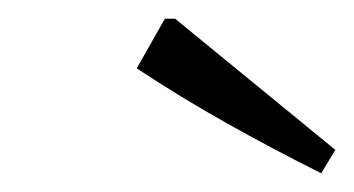

<svg xmlns="http://www.w3.org/2000/svg" viewBox="-20 -746 378 205"><path d="M323 -561Q271 -587 222 -614.5Q173 -642 126 -673L156 -726H167L338 -586Z"/></svg>

Font: Piazzolla 24pt
Style: Italic
Weight: 400
Italic angle: -11.3°
Designer: Juan Pablo del Peral
Foundry: Huerta Tipografica
Version: Version 2.005